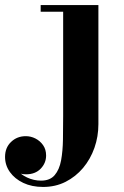

<svg xmlns="http://www.w3.org/2000/svg" viewBox="-134 -480 492 760"><path d="M36.5 260Q-8 260 -41.8 244Q-75.5 228 -94.8 201Q-114 174 -114 141Q-114 104.5 -90.2 81.8Q-66.5 59 -32 59Q-12 59 6.2 68.2Q24.5 77.5 36.5 94.5Q48.5 111.5 48.5 135.5Q48.5 165.5 27 187.8Q5.5 210 -31 210Q-53 210 -71.8 200Q-90.5 190 -101.8 174.2Q-113 158.5 -113 141H-87Q-87 167.5 -70.2 188.8Q-53.5 210 -27 222.5Q-0.5 235 28.5 235Q64 235 82.5 213.2Q101 191.5 107.8 154.8Q114.5 118 115.2 72.5Q116 27 116 -20.5V-433.5H27V-460H255.5V11.5Q255.5 60.5 239.8 105.2Q224 150 194.8 184.8Q165.5 219.5 125.5 239.8Q85.5 260 36.5 260Z"/></svg>

Font: Bodoni Moda SC 9pt
Style: Bold
Weight: 700
Designer: Owen Earl
Foundry: indestructible type
Version: Version 2.005